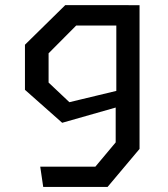

<svg xmlns="http://www.w3.org/2000/svg" viewBox="-20 -534 660 754"><path d="M138 120.5H354.5L434.3 25.2V-144.3L436.8 -158.8V-513.7H528V50.8L402.5 200H149.7ZM78 -181.3V-358.3L236.2 -513.8H485.3V-433.7H279.2L170.8 -324.7V-209.8L252.5 -132.7L485.3 -188.7V-126.2L224.2 -51.8Z"/></svg>

Font: Monaspace Krypton Var ExLight
Style: Regular
Weight: 200
Designer: Riley Cran and the Lettermatic Team
Version: Version 1.200 (Monaspace Krypton Var)